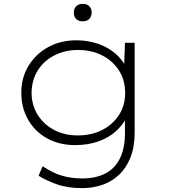

<svg xmlns="http://www.w3.org/2000/svg" viewBox="-20 -741 871 991"><path d="M405 230Q328 230 272.5 210Q217 190 179 166L200 117Q224 133 254 148Q284 163 322.5 171.5Q361 180 407 180Q472 180 521.5 155.5Q571 131 598 78.5Q625 26 625 -56V-141L641 -152Q621 -103 581.5 -66.5Q542 -30 487.5 -11Q433 8 368 8Q287 8 224 -26.5Q161 -61 125.5 -122.5Q90 -184 90 -262Q90 -341 127.5 -402Q165 -463 229 -498Q293 -533 374 -533Q408 -533 442.5 -526.5Q477 -520 508 -506.5Q539 -493 565 -473Q591 -453 610.5 -427Q630 -401 642 -368L620 -380L625 -520H675V-58Q675 17 653.5 71.5Q632 126 594 161.5Q556 197 507 213.5Q458 230 405 230ZM381 -42Q454 -42 509 -71Q564 -100 595 -149Q626 -198 626 -261Q626 -327 594.5 -376.5Q563 -426 508.5 -454.5Q454 -483 382 -483Q315 -483 260.5 -455Q206 -427 175 -377.5Q144 -328 143 -263Q143 -200 173.5 -150Q204 -100 258 -71Q312 -42 381 -42ZM407 -631Q385 -631 373 -643Q361 -655 361 -676Q361 -696 373 -708.5Q385 -721 407 -721Q429 -721 441 -709Q453 -697 453 -676Q453 -656 441 -643.5Q429 -631 407 -631Z"/></svg>

Font: Lexend Mega ExtraLight
Style: Regular
Weight: 250
Version: Version 1.007